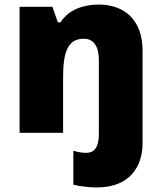

<svg xmlns="http://www.w3.org/2000/svg" viewBox="-20 -583 710 843"><path d="M405 240C553 240 606 145 606 45V-360C606 -502 520 -563 413 -563C347 -563 281 -541 246 -485H234L210 -553H66V0H257V-242C257 -352 276 -413 348 -413C390 -413 414 -381 414 -320V5C414 72 388 88 359 88C338 88 324 85 302 79V228C328 235 375 240 405 240Z"/></svg>

Font: Noto Sans Thai Looped Black
Style: Regular
Weight: 900
Designer: Sasikarn Vongin, Ben Mitchell
Foundry: The Fontpad Ltd
Version: Version 1.001